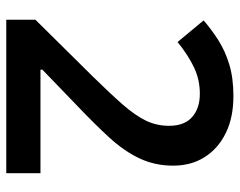

<svg xmlns="http://www.w3.org/2000/svg" viewBox="-96 -668 764 612"><g transform="rotate(90 286.0 -362.0)"><path d="M532 0H43V-93L225 -277Q279 -332 313.5 -371.5Q348 -411 364.5 -445Q381 -479 381 -519Q381 -568 353 -592.5Q325 -617 279 -617Q234 -617 195 -598.5Q156 -580 114 -546L45 -629Q75 -655 109 -676.5Q143 -698 186 -711Q229 -724 286 -724Q355 -724 404.5 -699.5Q454 -675 481 -632Q508 -589 508 -532Q508 -474 485 -425Q462 -376 418.5 -328.5Q375 -281 315 -224L202 -115V-109H532Z"/></g></svg>

Font: Noto Sans Tangsa SemiBold
Style: Regular
Weight: 600
Version: Version 1.504